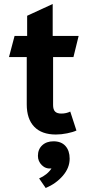

<svg xmlns="http://www.w3.org/2000/svg" viewBox="-20 -665 439 962"><path d="M114 -142V-379H25L53 -485H116V-586L244 -645V-485H374L348 -379H246V-139Q246 -116 256 -106Q266 -96 287 -96Q312 -96 332 -106L363 -11Q346 -3 316.5 3Q287 9 260 9Q189 9 151.5 -30Q114 -69 114 -142ZM176 229Q217 211 238 179Q209 182 189.5 162.5Q170 143 170 116Q170 83 191.5 63Q213 43 248 43Q287 43 308 66.5Q329 90 329 130Q329 176 295 215.5Q261 255 209 277Z"/></svg>

Font: Niramit
Style: Bold
Weight: 700
Designer: Katatrad Aksorn Co.,Ltd.
Foundry: Cadson Demak Co.,Ltd.
Version: Version 1.001; ttfautohint (v1.6)